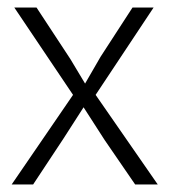

<svg xmlns="http://www.w3.org/2000/svg" viewBox="-20 -490 448 510"><path d="M234 -238 399 0H339L258 -118L202 -205L148 -121L68 0H11L174 -238L18 -470H77L167 -333L206 -268L247 -339L332 -470H388Z"/></svg>

Font: Mukta Vaani ExtraLight
Style: Regular
Weight: 275
Designer: Noopur Datye, Girish Dalvi, Yashodeep Gholap, Pallavi Karambelkar
Foundry: Ek Type
Version: Version 2.538;PS 1.000;hotconv 16.6.51;makeotf.lib2.5.65220;